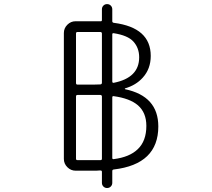

<svg xmlns="http://www.w3.org/2000/svg" viewBox="-20 -858 1040 941"><path d="M537.1 -695.3Q530.3 -696.3 530.3 -689.5V-459Q530.3 -451.2 537.1 -452.1Q662.1 -476.6 662.1 -577.1Q662.1 -623 633.8 -654.3Q606.4 -684.6 537.1 -695.3ZM479.5 -693.4Q479.5 -700.2 472.7 -701.2Q463.9 -701.2 447.3 -701.2H359.4Q352.5 -701.2 352.5 -693.4V-451.2Q352.5 -443.4 359.4 -443.4H441.4Q454.1 -443.4 472.7 -444.3Q479.5 -445.3 479.5 -453.1ZM479.5 -384.8Q479.5 -391.6 472.7 -392.6Q461.9 -392.6 441.4 -392.6H359.4Q352.5 -392.6 352.5 -384.8V-80.1Q352.5 -73.2 359.4 -73.2H456.1H472.7Q479.5 -73.2 479.5 -80.1ZM537.1 -386.7Q530.3 -387.7 530.3 -380.9V-84Q530.3 -77.1 537.1 -78.1Q615.2 -87.9 655.3 -127Q697.3 -167 697.3 -241.2Q697.3 -305.7 656.2 -341.8Q616.2 -376 537.1 -386.7ZM592.8 -424.8Q591.8 -424.8 591.8 -423.3Q591.8 -421.9 592.8 -420.9Q755.9 -386.7 755.9 -238.3Q755.9 -52.7 537.1 -27.3Q530.3 -26.4 530.3 -19.5V38.1Q530.3 48.8 522.9 56.2Q515.6 63.5 504.9 63.5Q494.1 63.5 486.8 56.2Q479.5 48.8 479.5 38.1V-15.6Q479.5 -22.5 472.7 -22.5H467.8Q456.1 -21.5 451.2 -21.5H350.6Q327.1 -21.5 310.1 -38.6Q293 -55.7 293 -79.1V-696.3Q293 -719.7 310.1 -736.8Q327.1 -753.9 350.6 -753.9H441.4Q461.9 -753.9 472.7 -753.9Q479.5 -752.9 479.5 -759.8V-812.5Q479.5 -823.2 486.8 -830.6Q494.1 -837.9 504.9 -837.9Q515.6 -837.9 522.9 -830.6Q530.3 -823.2 530.3 -812.5V-753.9Q530.3 -747.1 538.1 -746.1Q718.8 -722.7 718.8 -584Q718.8 -520.5 679.7 -477.5Q646.5 -440.4 592.8 -424.8Z"/></svg>

Font: Rounded Mgen+ 2m light
Style: Regular
Weight: 200
Designer: [Source Han Sans]
Ryoko NISHIZUKA  (kana & ideographs); Paul D. Hunt (Latin, Greek & Cyrillic); Wenlong ZHANG  (bopomofo
Version: Version 1.059.20150602